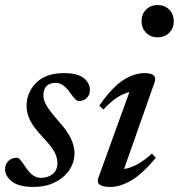

<svg xmlns="http://www.w3.org/2000/svg" viewBox="-21 -728 707 759"><path d="M46 -104.5Q52 -104.5 59 -96.5Q66 -88.5 81.5 -65.5Q97 -42.5 111.2 -33.8Q125.5 -25 140 -25Q168.5 -25 187.2 -40Q206 -55 206 -84Q206 -105 194.2 -127.2Q182.5 -149.5 147 -187Q111.5 -224.5 97.8 -252.8Q84 -281 84 -309Q84 -362.5 122.2 -400.8Q160.5 -439 231.5 -439Q286 -439 310.2 -419.2Q334.5 -399.5 334.5 -372Q334.5 -353 322 -340.8Q309.5 -328.5 290 -328.5Q285 -328.5 278 -334.5Q271 -340.5 257 -360.5Q229 -400.5 200 -400.5Q150.5 -400.5 150.5 -349.5Q150.5 -333 163.2 -310.5Q176 -288 210.5 -249Q245.5 -210.5 259.5 -180Q273.5 -149.5 273.5 -123.5Q273.5 -86 252.8 -55.5Q232 -25 195.5 -7Q159 11 113 11Q53.5 11 26.2 -10.5Q-1 -32 -1 -59.5Q-1 -78.5 12.2 -91.5Q25.5 -104.5 46 -104.5Z M538.5 -644Q538.5 -671.5 556.2 -689.8Q574 -708 602 -708Q630.5 -708 648.2 -689.8Q666 -671.5 666 -644Q666 -617 648.2 -598.8Q630.5 -580.5 602 -580.5Q574 -580.5 556.2 -598.8Q538.5 -617 538.5 -644ZM368 -25.5 490.5 -364Q439.5 -352 388 -295L371.5 -310.5Q424 -385.5 467.5 -412.2Q511 -439 550.5 -439Q603 -439 590 -402.5L469.5 -60Q521.5 -67.5 579.5 -121L595 -104Q541 -39.5 497.2 -14.2Q453.5 11 415 11Q354.5 11 368 -25.5Z"/></svg>

Font: Newsreader Text Medium
Style: Italic
Weight: 500
Italic angle: -17°
Designer: Hugues Gentile
Foundry: Production Type
Version: Version 1.001